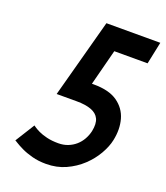

<svg xmlns="http://www.w3.org/2000/svg" viewBox="-132 -791 772 894"><g transform="rotate(20 254.0 -344.0)"><path d="M274 -412 320 -590H485L508 -700H241L136 -311H236Q279 -311 307.5 -300.5Q336 -290 347 -267Q358 -244 350 -205Q345 -183 334 -163.5Q323 -144 306.5 -129.5Q290 -115 268.5 -106.5Q247 -98 221 -98Q189 -98 164 -104Q139 -110 122.5 -118Q106 -126 97.5 -132Q89 -138 89 -138L29 -42Q29 -43 41.5 -35Q54 -27 76.5 -16Q99 -5 130.5 3.5Q162 12 200 12Q253 12 297 -8Q341 -28 374.5 -59.5Q408 -91 429.5 -128.5Q451 -166 458 -200Q470 -257 456.5 -305Q443 -353 401 -382.5Q359 -412 284 -412Z"/></g></svg>

Font: Advent Pro
Style: Italic
Weight: 400
Italic angle: -12°
Designer: VivaRado, Andreas Kalpakidis
Foundry: VivaRado, Andreas Kalpakidis
Version: Version 3.000